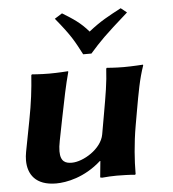

<svg xmlns="http://www.w3.org/2000/svg" viewBox="-50 -710 691 766"><g transform="rotate(-5 295.5 -327.0)"><path d="M325.6 -64H327.6L321.3 0C321 2 323.8 3 329.8 3C343.4 1.3 373.3 0 387.8 0C400.4 0 448.2 1 460.8 3L463.3 0C463.3 -2 463.3 -4 463.3 -6.1C463.3 -49.8 467.6 -120.4 480.2 -192L490.2 -249C503.5 -324 512.6 -376 531 -429L530.5 -432C530.5 -432 488 -429 453 -429C419 -429 385.5 -432 385.5 -432L383 -429C380.1 -373 371.6 -325 358.2 -249L344.1 -169C333.9 -111 259 -67 214.2 -67C190.4 -67 168.4 -73.3 168.4 -116.5C168.4 -127.9 169.9 -141.9 173.4 -159L191.2 -249C206.2 -324 216.9 -377.5 231 -429L230.5 -432C230.5 -432 190 -429 155 -429C121 -429 85.5 -432 85.5 -432L83 -429C78.9 -372 73.1 -321 59.2 -249L35.6 -126C33.4 -114.5 32.2 -103.1 32.2 -92.1C32.2 -36.6 62 10 144.6 10C185.6 10 259 -4 325.6 -64ZM196.1 -645C257 -571 268 -548 296.4 -494H329.4C371.9 -542 387.9 -559 485.1 -645L461.4 -664C412.8 -638 378.8 -621 330 -582C298.5 -619 268.8 -638 226.4 -664Z"/></g></svg>

Font: Linux Biolinum O 
Style: Bold Italic
Weight: 700
Designer: Philipp H. Poll
Foundry: Philipp H. Poll
Version: Version 1.3.2